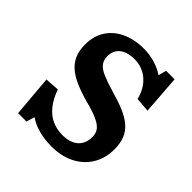

<svg xmlns="http://www.w3.org/2000/svg" viewBox="-150 -637 766 766"><g transform="rotate(45 233.0 -254.5)"><path d="M62 14 47 -161 107 -165Q121 -126 141.5 -100Q162 -74 189 -61.5Q216 -49 248 -49Q292 -49 315.5 -70Q339 -91 339 -128Q339 -150 328 -164Q317 -178 291.5 -189.5Q266 -201 223 -212Q183 -223 151.5 -236.5Q120 -250 99 -268Q78 -286 67.5 -310.5Q57 -335 57 -369Q57 -416 79 -450.5Q101 -485 141.5 -504Q182 -523 235 -523Q270 -523 301 -513Q332 -503 351 -489L360 -523H408L420 -358L359 -363Q347 -412 314.5 -439.5Q282 -467 239 -467Q198 -467 175.5 -449Q153 -431 153 -398Q153 -377 164 -362.5Q175 -348 200.5 -337Q226 -326 267 -314Q310 -302 342 -288.5Q374 -275 395 -257Q416 -239 426 -214.5Q436 -190 436 -156Q436 -105 412.5 -66.5Q389 -28 347 -7Q305 14 250 14Q209 14 175.5 4.5Q142 -5 120 -21L109 14Z"/></g></svg>

Font: Literata 18pt Medium
Style: Regular
Weight: 500
Designer: Latin by Veronika Burian and Jose Scaglione. Greek by Irene Vlachou. Cyrillic by Vera Evstafieva.
Foundry: TypeTogether
Version: Version 3.103;gftools[0.9.29]